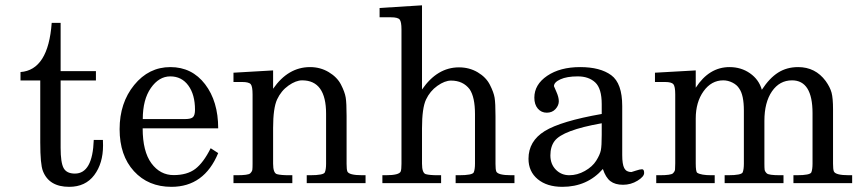

<svg xmlns="http://www.w3.org/2000/svg" viewBox="-20 -702 3287 736"><path d="M375 -144.5Q375 -75.7 341.3 -30.8Q307.6 14.2 245.1 14.2Q168 14.2 144.5 -46.4Q134.3 -71.8 134.3 -156.2V-393.6H58.6V-425.8Q165 -433.6 178.2 -614.3H212.4V-429.2H347.7V-393.6H212.4V-135.3Q212.4 -78.6 223.9 -57.6Q235.4 -36.6 267.1 -36.6Q335 -36.6 339.4 -165.5H374.5Q375 -161.1 375 -144.5Z M816.4 -115.2Q762.7 14.2 637.2 14.2Q548.3 14.2 493.4 -45.9Q438.5 -106 438.5 -206.8Q438.5 -307.6 494.4 -376.2Q550.3 -444.8 633.1 -444.8Q715.8 -444.8 766.1 -379.2Q816.4 -313.5 816.4 -210H526.9Q526.9 -121.6 560.3 -76.2Q593.8 -30.8 645.5 -30.8Q697.3 -30.8 728.5 -54.4Q759.8 -78.1 787.6 -133.8ZM727.5 -281.2Q727.5 -339.4 701.9 -374.3Q676.3 -409.2 632.8 -409.2Q589.4 -409.2 558.3 -364.7Q527.3 -320.3 527.3 -245.6H689.5Q711.9 -245.6 719.7 -252.9Q727.5 -260.3 727.5 -281.2Z M1026.9 -361.8Q1084.5 -444.8 1168.5 -444.8Q1208 -444.8 1240.2 -425.5Q1272.5 -406.2 1287.1 -377.7Q1301.8 -349.1 1305.2 -328.1Q1308.6 -307.1 1308.6 -257.3V-73.7Q1308.6 -52.7 1311.5 -44.9Q1317.4 -30.3 1368.7 -30.3H1381.3V0H1155.8V-30.3H1168.9Q1220.7 -30.3 1225.3 -41.5Q1230 -52.7 1230 -74.7V-266.1Q1230 -394 1138.2 -394Q1114.3 -394 1085.9 -374Q1057.6 -354 1042.2 -320.8Q1026.9 -287.6 1026.9 -211.4V-74.7Q1026.9 -38.6 1041.7 -34.4Q1056.6 -30.3 1087.9 -30.3H1100.6V0H875V-30.3H888.2Q931.6 -30.3 939 -37.4Q946.3 -44.4 947.3 -51.3Q948.2 -58.1 948.2 -74.7V-339.8Q948.2 -370.6 941.2 -379.2Q934.1 -387.7 908.2 -387.7H875V-423.3L1026.9 -432.1Z M1597.7 -358.9Q1656.2 -443.8 1739.3 -443.8Q1779.3 -443.8 1811.3 -424.8Q1843.3 -405.8 1857.9 -377Q1872.6 -348.1 1876 -327.4Q1879.4 -306.6 1879.4 -256.8V-73.7Q1879.4 -52.7 1882.3 -44.9Q1888.2 -30.3 1939.5 -30.3H1952.1V0H1726.6V-30.3H1739.7Q1791.5 -30.3 1796.1 -41.5Q1800.8 -52.7 1800.8 -74.7V-264.6Q1800.8 -329.6 1780.3 -359.9Q1754.9 -393.1 1709 -393.1Q1685.1 -393.1 1656.7 -373Q1628.4 -353 1613 -320.3Q1597.7 -287.6 1597.7 -210V-74.7Q1597.7 -38.6 1612.3 -34.4Q1627 -30.3 1658.2 -30.3H1670.9V0H1445.8V-30.3H1459Q1510.3 -30.3 1516.1 -44.9Q1519 -52.7 1519 -74.2V-588.9Q1519 -618.7 1512 -627.2Q1504.9 -635.7 1479 -635.7H1435.1V-671.4L1597.7 -681.6Z M2291 -54.2Q2231 14.2 2135.7 14.2Q2076.7 14.2 2041.3 -15.1Q2005.9 -44.4 2005.9 -93.3Q2005.9 -161.1 2068.1 -199.5Q2130.4 -237.8 2286.6 -265.1V-302.7Q2286.6 -362.8 2261.7 -386Q2236.8 -409.2 2194.8 -409.2Q2152.8 -409.2 2128.2 -397.9Q2103.5 -386.7 2103.5 -371.6Q2103.5 -370.6 2112.8 -350.1Q2122.1 -329.6 2122.1 -313.7Q2122.1 -297.9 2109.4 -283.9Q2096.7 -270 2075.9 -270Q2055.2 -270 2041.7 -285.6Q2028.3 -301.3 2028.3 -327.6Q2028.3 -377.9 2077.6 -411.4Q2127 -444.8 2203.9 -444.8Q2280.8 -444.8 2323 -413.8Q2365.2 -382.8 2365.2 -295.4V-107.4Q2365.2 -72.3 2373 -57.4Q2380.9 -42.5 2400.4 -42.5Q2401.9 -42.5 2417.5 -47.9Q2433.1 -53.2 2441.2 -53.2Q2449.2 -53.2 2449.2 -39.1Q2449.2 -24.9 2423.8 -9.3Q2398.4 6.3 2368.2 6.3Q2337.9 6.3 2319.8 -7.6Q2301.8 -21.5 2291 -54.2ZM2286.6 -185.5V-229.5Q2137.2 -203.1 2106 -161.6Q2089.8 -140.1 2089.8 -106.4Q2089.8 -72.8 2110.8 -51.5Q2131.8 -30.3 2162.4 -30.3Q2192.9 -30.3 2221.9 -46.6Q2251 -63 2265.4 -85.9Q2279.8 -108.9 2283.2 -125.7Q2286.6 -142.6 2286.6 -185.5Z M3094.7 -268.1Q3094.7 -394 3016.1 -394Q2968.3 -394 2939.2 -351.8Q2910.2 -309.6 2910.2 -238.8V-74.7Q2910.2 -58.1 2911.1 -51.3Q2912.1 -44.4 2919.4 -37.4Q2926.8 -30.3 2970.2 -30.3H2983.4V0H2757.8V-30.3H2771Q2822.8 -30.3 2827.1 -41.7Q2831.5 -53.2 2831.5 -74.7V-278.3Q2831.5 -337.9 2813.5 -362.8Q2805.2 -376.5 2787.8 -385.3Q2770.5 -394 2752.4 -394Q2707 -394 2677 -352.3Q2647 -310.5 2647 -247.6V-75.7Q2647 -43.5 2652.8 -39.6Q2667.5 -30.3 2707 -30.3H2719.7V0H2495.6V-30.3H2508.8Q2552.2 -30.3 2559.6 -37.6Q2566.9 -44.9 2567.6 -51.8Q2568.4 -58.6 2568.4 -75.7V-339.8Q2568.4 -370.6 2561.3 -379.2Q2554.2 -387.7 2528.8 -387.7H2490.7V-423.3L2647 -432.1V-365.7Q2698.2 -444.8 2776.4 -444.8Q2821.3 -444.8 2855.2 -420.9Q2889.2 -397 2900.4 -357.9Q2929.7 -402.8 2962.9 -423.8Q2996.1 -444.8 3039.6 -444.8Q3105.5 -444.8 3145 -391.6Q3162.1 -367.7 3167.7 -346.7Q3173.3 -325.7 3173.3 -282.7V-74.7Q3173.3 -53.2 3176.3 -45.4Q3182.1 -30.3 3233.9 -30.3H3246.6V0H3021.5V-30.3H3034.2Q3085.9 -30.3 3090.3 -41.7Q3094.7 -53.2 3094.7 -74.7Z"/></svg>

Font: RIT Rachana
Style: Regular
Weight: 400
Designer: Hussain KH
Version: 1.4.7